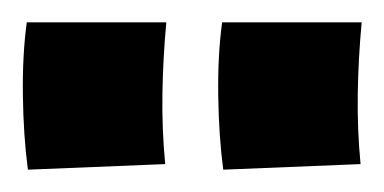

<svg xmlns="http://www.w3.org/2000/svg" viewBox="-20 -695 344 172"><path d="M5 -543Q1 -573 0.5 -609.5Q0 -646 4 -675H129Q126 -643 125.5 -611Q125 -579 128 -548ZM180 -543Q176 -573 175.5 -609.5Q175 -646 179 -675H304Q301 -643 300.5 -611Q300 -579 303 -548Z"/></svg>

Font: Marhey Light SemiBold
Style: Regular
Weight: 600
Version: Version 1.000